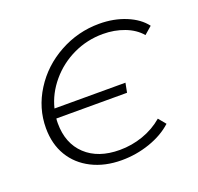

<svg xmlns="http://www.w3.org/2000/svg" viewBox="-93 -586 712 689"><g transform="rotate(-20 262.5 -241.0)"><path d="M44 -198Q44 -274 86 -340.5Q128 -407 199 -446Q270 -485 351 -485Q407 -485 453 -466Q499 -447 523 -415L494 -390Q471 -417 433 -431.5Q395 -446 351 -446Q291 -446 238 -421Q185 -396 147.5 -351.5Q110 -307 97 -254H368L361 -218H91Q90 -212 90 -200Q90 -123 137.5 -78.5Q185 -34 267 -34Q313 -34 356 -49Q399 -64 433 -93L456 -65Q421 -33 369 -15Q317 3 261 3Q197 3 147.5 -22Q98 -47 71 -92Q44 -137 44 -198Z"/></g></svg>

Font: Montserrat Ace
Style: Light Italic
Weight: 300
Italic angle: -11.3°
Designer: Julieta Ulanovsky
Foundry: Julieta Ulanovsky
Version: Version 1